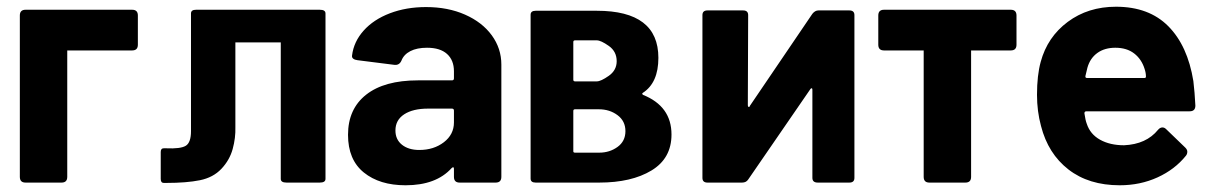

<svg xmlns="http://www.w3.org/2000/svg" viewBox="-20 -543 3609 571"><path d="M180 -393V-17Q180 0 163 0H56Q39 0 39 -17V-497Q39 -514 56 -514H373Q390 -514 390 -497V-410Q390 -393 373 -393Z M548 -169V-503Q548 -514 563 -514H931Q948 -514 948 -503V-11Q948 0 931 0H832Q815 0 815 -11V-417H680V-165Q681 -133 672 -100Q663 -67 638.5 -41Q614 -15 574.5 -7Q535 1 475 1H467Q458 1 458 -11V-91Q458 -102 467 -102H474Q517 -100 532.5 -109.5Q548 -119 548 -153Q548 -163 548 -169Z M1471 -351V-17Q1471 0 1454 0H1347Q1330 0 1330 -17V-41Q1330 -45 1328 -45.5Q1326 -46 1323 -43Q1277 8 1186 8Q1109 8 1062 -30Q1015 -68 1015 -142Q1015 -219 1069 -261.5Q1123 -304 1223 -304H1324Q1330 -304 1330 -310V-331Q1330 -364 1309.5 -382.5Q1289 -401 1250 -401Q1220 -401 1200.5 -391Q1181 -381 1174 -363Q1168 -349 1154 -350L1043 -364Q1035 -365 1030.5 -368.5Q1026 -372 1027 -378Q1032 -419 1061.5 -452Q1091 -485 1139.5 -503.5Q1188 -522 1247 -522Q1312 -522 1363 -499.5Q1414 -477 1442.5 -438Q1471 -399 1471 -351ZM1330 -179V-214Q1330 -220 1324 -220H1253Q1208 -220 1182 -203Q1156 -186 1156 -155Q1156 -128 1175.5 -112.5Q1195 -97 1227 -97Q1270 -97 1300 -120Q1330 -143 1330 -179Z M1892 -261Q1977 -227 1977 -143Q1977 -72 1917.5 -36Q1858 0 1762 0H1573Q1558 0 1558 -12V-499Q1558 -511 1573 -511H1755Q1938 -511 1938 -371Q1938 -297 1892 -267Q1890 -266 1890 -264.5Q1890 -263 1892 -261ZM1685 -418V-306Q1685 -301 1690 -301H1755Q1767 -301 1790.5 -317.5Q1814 -334 1814 -361Q1814 -390 1790.5 -406.5Q1767 -423 1755 -423H1690Q1685 -423 1685 -418ZM1840 -153Q1840 -183 1816.5 -200.5Q1793 -218 1761 -218H1690Q1685 -218 1685 -213V-93Q1685 -89 1690 -89H1762Q1793 -89 1816.5 -106Q1840 -123 1840 -153Z M2084 -512H2190Q2205 -512 2205 -498L2204 -230Q2204 -226 2206.5 -225Q2209 -224 2210 -228L2396 -502Q2404 -512 2414 -512H2506Q2521 -512 2521 -498V-14Q2521 0 2506 0H2412Q2396 0 2396 -14V-276Q2396 -280 2394 -280.5Q2392 -281 2390 -278L2205 -9Q2199 0 2187 0H2084Q2069 0 2069 -14V-498Q2069 -512 2084 -512Z M2868 -393V-17Q2868 0 2851 0H2744Q2727 0 2727 -17V-393H2609Q2592 -393 2592 -410V-497Q2592 -514 2609 -514H2986Q3003 -514 3003 -497V-410Q3003 -393 2986 -393Z M3424 -157Q3430 -164 3437 -164Q3443 -164 3448 -159L3505 -104Q3511 -98 3511 -92Q3511 -85 3507 -80Q3474 -39 3422.5 -15.5Q3371 8 3310 8Q3218 8 3157.5 -39Q3097 -86 3076 -168Q3064 -212 3064 -261Q3064 -319 3075 -359Q3095 -433 3155.5 -478Q3216 -523 3299 -523Q3397 -523 3454.5 -465Q3512 -407 3529 -302Q3533 -269 3535 -229Q3535 -212 3518 -212H3211Q3205 -212 3205 -206Q3208 -185 3212 -175Q3222 -144 3251.5 -127.5Q3281 -111 3323 -111Q3389 -114 3424 -157ZM3214 -342Q3209 -323 3208 -317Q3207 -311 3213 -311H3383Q3388 -311 3388 -315Q3388 -326 3384 -338Q3375 -367 3353 -384Q3331 -401 3297 -401Q3265 -401 3243.5 -385.5Q3222 -370 3214 -342Z"/></svg>

Font: Barlow
Style: Bold
Weight: 700
Designer: Jeremy Tribby
Foundry: Jeremy Tribby
Version: Version 1.101 August 23, 2024